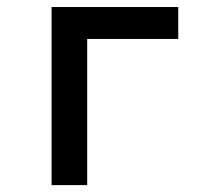

<svg xmlns="http://www.w3.org/2000/svg" viewBox="-20 -538 626 558"><path d="M129.9 0H233.4V-424.8H498V-517.6H129.9Z"/></svg>

Font: Cascadia Code PL
Style: Regular
Weight: 400
Monospace: yes
Designer: Aaron Bell
Foundry: Saja Typeworks
Version: Version 2404.023